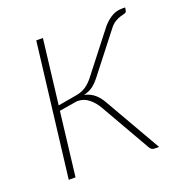

<svg xmlns="http://www.w3.org/2000/svg" viewBox="-97 -580 630 666"><g transform="rotate(-20 218.0 -247.5)"><path d="M343.5 -446Q359 -467.5 379 -481.2Q399 -495 422 -495H435L432.5 -482Q431 -477 424.8 -475.5Q418.5 -474 409.2 -471.2Q400 -468.5 389 -462Q378 -455.5 367 -441L259 -302.5Q245.5 -285 232.2 -274.5Q219 -264 197.5 -258.5Q220 -253.5 235.5 -239.8Q251 -226 262.5 -204.5L380 0H365.5Q358.5 0 354.2 -2.2Q350 -4.5 347 -9L239.5 -196.5Q227.5 -217.5 209.5 -232Q191.5 -246.5 167 -246.5L99.5 -235.5L71.5 0H46.5L106 -493H130.5L102 -254.5L170.5 -266.5Q191.5 -270 206.2 -279.8Q221 -289.5 234 -305.5Z"/></g></svg>

Font: Lato ExtraLight
Style: Italic
Weight: 275
Italic angle: -7°
Designer: Lukasz Dziedzic with Adam Twardoch and Botio Nikoltchev
Foundry: tyPoland Lukasz Dziedzic
Version: Version 2.015; 2015-08-06; http://www.latofonts.com/